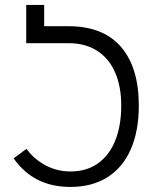

<svg xmlns="http://www.w3.org/2000/svg" viewBox="-20 -745 640 776"><path d="M35 -105 87 -143.5Q117.5 -101.5 164 -76.8Q210.5 -52 265 -52Q330 -52 376 -84.8Q422 -117.5 446 -177.5Q470 -237.5 470 -318.5Q470 -396 445 -452.8Q420 -509.5 372.2 -540Q324.5 -570.5 257 -570.5H86V-725H158.5V-639H257Q397 -639 469 -555.5Q541 -472 541 -318.5Q541 -215.5 508.5 -141.5Q476 -67.5 413.8 -28.5Q351.5 10.5 265 10.5Q190 10.5 133.2 -18Q76.5 -46.5 35 -105Z"/></svg>

Font: JuliaMono ExtraBold
Style: Regular
Weight: 800
Monospace: yes
Designer: cormullion
Foundry: corm
Version: Version 0.055; ttfautohint (v1.8.4)